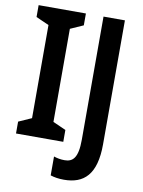

<svg xmlns="http://www.w3.org/2000/svg" viewBox="-98 -781 784 1052"><g transform="rotate(10 293.5 -255.0)"><path d="M293 0V-66L221 -98V-616L293 -648V-714H30V-648L102 -616V-98L30 -66V0ZM332 204C443 204 510 144 510 -24V-714H391V-29C391 74 362 98 317 98C294 98 275 94 257 88V193C278 200 303 204 332 204Z"/></g></svg>

Font: Noto Sans Sinhala UI Condensed SemiBold
Style: Regular
Weight: 600
Width: 3
Designer: Jelle Bosma - Monotype Design Team
Foundry: Monotype Imaging Inc.
Version: Version 2.006